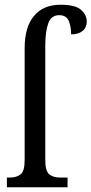

<svg xmlns="http://www.w3.org/2000/svg" viewBox="-20 -790 386 810"><path d="M9 0V-41H22Q50 -41 67 -54.5Q84 -68 84 -115V-587Q84 -676 123.5 -723Q163 -770 235 -770Q298 -770 322 -748.5Q346 -727 346 -699Q346 -674 328.5 -659.5Q311 -645 280 -645Q280 -680 269.5 -703Q259 -726 230 -726Q196 -726 183.5 -691.5Q171 -657 171 -595V-115Q171 -69 187.5 -55Q204 -41 233 -41H265V0Z"/></svg>

Font: Noto Serif ExtraCondensed
Style: Regular
Weight: 400
Width: 2
Designer: Monotype Design Team
Foundry: Monotype Imaging Inc.
Version: Version 2.015